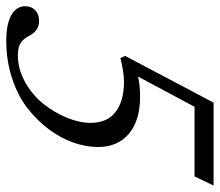

<svg xmlns="http://www.w3.org/2000/svg" viewBox="-70 -619 694 606"><g transform="rotate(90 277.0 -316.0)"><path d="M103 11.2Q50.3 11.2 22 -4.6Q-6.3 -20.5 -6.3 -48.8Q-6.3 -68.4 6.3 -80.3Q19 -92.3 40 -92.3Q71.3 -92.3 87.4 -60.5Q96.7 -42.5 110.1 -33.9Q123.5 -25.4 148.9 -25.4Q191.9 -25.4 232.4 -47.9Q272.9 -70.3 300.8 -104.7Q328.6 -139.2 345.2 -179.4Q361.8 -219.7 361.8 -255.4Q361.8 -307.1 327.4 -333.7Q293 -360.4 231 -360.4Q204.1 -360.4 157.2 -349.1L150.4 -363.8L297.9 -643.1H559.6L530.8 -583H311L215.8 -404.8Q242.7 -411.1 279.8 -411.1Q354.5 -411.1 396.2 -375.7Q438 -340.3 438 -278.8Q438 -240.2 423.8 -200Q409.7 -159.7 381.1 -121.8Q352.5 -84 313.5 -54.2Q274.4 -24.4 219.5 -6.6Q164.6 11.2 103 11.2Z"/></g></svg>

Font: Elstob 14pt
Style: Italic
Weight: 400
Italic angle: -20°
Designer: Peter S. Baker
Version: Version 1.015